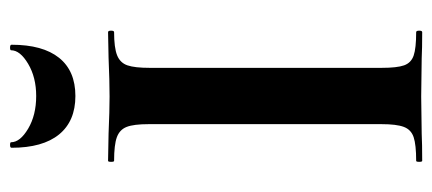

<svg xmlns="http://www.w3.org/2000/svg" viewBox="-259 -601 860 382"><g transform="rotate(-90 171.0 -410.0)"><path d="M298 -12Q301 -12 301 -6Q301 0 298 0Q265 0 246 -1L170 -2L96 -1Q76 0 42 0Q40 0 40 -6Q40 -12 42 -12Q74 -12 89 -17Q104 -22 109.5 -36.5Q115 -51 115 -81V-544Q115 -574 109.5 -588Q104 -602 89 -607.5Q74 -613 42 -613Q40 -613 40 -619Q40 -625 42 -625L96 -624Q142 -622 170 -622Q201 -622 247 -624L298 -625Q301 -625 301 -619Q301 -613 298 -613Q267 -613 252 -607Q237 -601 232 -586.5Q227 -572 227 -542V-81Q227 -50 232 -36Q237 -22 251.5 -17Q266 -12 298 -12ZM68 -817Q68 -820 73.5 -820Q79 -820 79 -818Q79 -800 106 -784Q133 -768 171 -768Q208 -768 235 -784Q262 -800 262 -818Q262 -820 267.5 -820Q273 -820 273 -817Q273 -755 247 -722.5Q221 -690 171 -690Q121 -690 94.5 -722.5Q68 -755 68 -817Z"/></g></svg>

Font: Cormorant Unicase
Style: Bold
Weight: 700
Designer: Christian Thalmann (Catharsis Fonts)
Foundry: Catharsis Fonts
Version: Version 4.000